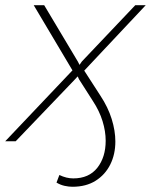

<svg xmlns="http://www.w3.org/2000/svg" viewBox="-66 -540 577 734"><path d="M211 174Q197 174 181 170.5Q165 167 150 158L161 129Q188 142 214 142Q274 142 306 101.5Q338 61 338 -2Q338 -38 326 -77Q314 -116 289 -154L236 -237L231 -248L219 -235L-6 0H-46L211 -271L63 -520H103L232 -304L238 -292L247 -305L451 -520H491L256 -270L318 -174Q347 -130 361 -85Q375 -40 375 1Q375 50 355.5 89Q336 128 299.5 151Q263 174 211 174Z"/></svg>

Font: Raleway ExtraLight
Style: Italic
Weight: 200
Italic angle: -12°
Designer: Matt McInerney, Pablo Impallari, Rodrigo Fuenzalida
Foundry: Matt McInerney, Pablo Impallari, Rodrigo Fuenzalida
Version: Version 4.026